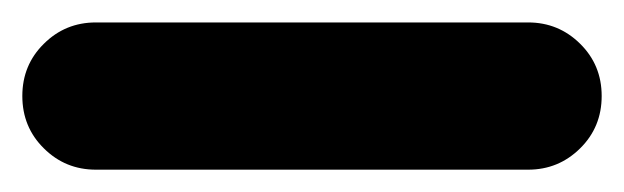

<svg xmlns="http://www.w3.org/2000/svg" viewBox="-81 58 559 172"><path d="M392.1 210H4.9Q-22.5 210 -41.7 190.9Q-61 171.9 -61 144Q-61 116.2 -41.7 97.2Q-22.5 78.1 4.9 78.1H392.1Q419.4 78.1 438.7 97.2Q458 116.2 458 144Q458 171.9 438.7 190.9Q419.4 210 392.1 210Z"/></svg>

Font: LT Saeada
Style: Bold
Weight: 700
Designer: Daniel Lyons
Foundry: LyonsType
Version: Version 1.001